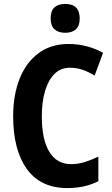

<svg xmlns="http://www.w3.org/2000/svg" viewBox="-20 -948 571 978"><path d="M336 -603Q289 -603 257.5 -571.5Q226 -540 209.5 -484.5Q193 -429 193 -355Q193 -238 231 -175Q269 -112 342 -112Q379 -112 413 -123Q447 -134 481 -150V-25Q413 10 323 10Q187 10 117 -87Q47 -184 47 -356Q47 -463 79.5 -546Q112 -629 175.5 -676.5Q239 -724 329 -724Q423 -724 505 -679L462 -563Q433 -581 402 -592Q371 -603 336 -603ZM312 -928Q386 -928 386 -854Q386 -816 366.5 -798.5Q347 -781 312 -781Q278 -781 258 -798.5Q238 -816 238 -854Q238 -893 257.5 -910.5Q277 -928 312 -928Z"/></svg>

Font: Noto Sans Myanmar UI Condensed
Style: Bold
Weight: 700
Width: 3
Designer: Monotype Design Team
Foundry: Monotype Imaging Inc.
Version: Version 2.103; ttfautohint (v1.8.4.7-5d5b)